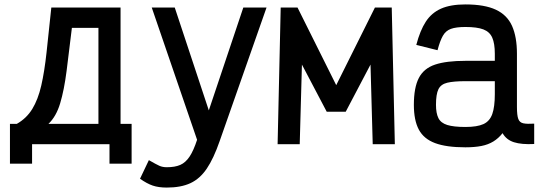

<svg xmlns="http://www.w3.org/2000/svg" viewBox="-20 -652 2440 868"><path d="M56 -92Q100 -117 126 -159.5Q152 -202 166.5 -265Q181 -328 190.5 -415.5Q200 -503 212 -618H525V-92H425V-526H305Q292 -417 281 -331Q270 -245 252 -185Q234 -125 199 -92ZM25 88V-92H575V88H475V0H125V88Z M734 196Q697 196 670.5 187Q644 178 613 156L653 72Q686 91 700.5 97.5Q715 104 734 104Q771 104 795 93.5Q819 83 837 56Q855 29 871 -20L666 -618H770L924 -153L1080 -618H1185L973 -14Q946 64 915 110Q884 156 841 176Q798 196 734 196Z M1235 0 1249 -618H1325L1500 -267L1675 -618H1751L1765 0H1665L1655 -360L1543 -147H1457L1345 -360L1335 0Z M2084 14Q1998 14 1947 -5Q1896 -24 1873.5 -66Q1851 -108 1851 -178Q1851 -256 1873.5 -299.5Q1896 -343 1947 -360Q1998 -377 2084 -377H2217V-409Q2217 -455 2205.5 -481.5Q2194 -508 2165.5 -519Q2137 -530 2084 -530Q2042 -530 2018.5 -521.5Q1995 -513 1982 -490Q1969 -467 1958 -425L1862 -449Q1879 -514 1905 -554Q1931 -594 1974 -613Q2017 -632 2084 -632Q2171 -632 2222 -608Q2273 -584 2295 -534.5Q2317 -485 2317 -409V-168Q2317 -131 2323 -114.5Q2329 -98 2346 -94.5Q2363 -91 2395 -93V-1Q2338 2 2303.5 -9Q2269 -20 2252 -50Q2234 -27 2210.5 -12.5Q2187 2 2156 8Q2125 14 2084 14ZM2084 -78Q2137 -78 2165.5 -91Q2194 -104 2205.5 -136.5Q2217 -169 2217 -226V-285H2084Q2031 -285 2002 -278Q1973 -271 1962 -248.5Q1951 -226 1951 -178Q1951 -140 1962 -118Q1973 -96 2002 -87Q2031 -78 2084 -78Z"/></svg>

Font: Victor Mono Thin
Style: Regular
Weight: 100
Monospace: yes
Designer: Rune Bjørnerås
Version: Version 1.561;gftools[0.9.30]